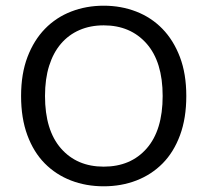

<svg xmlns="http://www.w3.org/2000/svg" viewBox="-20 -641 729 674"><path d="M634 -304Q634 -226 612 -166.5Q590 -107 551 -67.5Q512 -28 459 -7.5Q406 13 344 13Q282 13 229 -7.5Q176 -28 137 -67.5Q98 -107 76 -166.5Q54 -226 54 -304Q54 -382 76.5 -441Q99 -500 138 -540Q177 -580 230 -600.5Q283 -621 344 -621Q405 -621 458 -600.5Q511 -580 550 -540Q589 -500 611.5 -441Q634 -382 634 -304ZM551 -304Q551 -424 494.5 -488Q438 -552 344 -552Q297 -552 259 -535.5Q221 -519 194 -487.5Q167 -456 152.5 -410Q138 -364 138 -304Q138 -184 194 -120Q250 -56 344 -56Q439 -56 495 -120Q551 -184 551 -304Z"/></svg>

Font: Baloo Da 2
Style: Regular
Weight: 400
Designer: Noopur Datye, Sulekha Rajkumar and Ek Type
Foundry: Ek Type
Version: Version 1.640;hotconv 1.0.111;makeotfexe 2.5.65597; ttfautoh